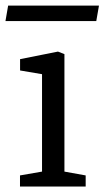

<svg xmlns="http://www.w3.org/2000/svg" viewBox="-47 -683 382 703"><path d="M26.2 0V-40.7L106.9 -54.7V-411.4L26.5 -425V-466.4L165.3 -494.1L188.9 -484.8V-54.7L266.7 -40.7V0ZM-27 -605.8 -17.2 -662.6H315.4L305.5 -605.8Z"/></svg>

Font: Faustina Light
Style: Regular
Weight: 300
Designer: Alfonso Garcia
Foundry: http://www.omnibus-type.com
Version: Version 1.200